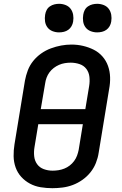

<svg xmlns="http://www.w3.org/2000/svg" viewBox="-20 -980 640 1008"><path d="M255 8Q224 8 193.5 3Q163 -2 137 -16Q111 -30 91.5 -51.5Q72 -73 62 -101Q52 -129 51.5 -160Q51 -191 56 -222L111 -557Q116 -584 126 -610.5Q136 -637 154 -659.5Q172 -682 196 -699Q220 -716 247 -726Q274 -736 301 -741Q328 -746 355 -746Q387 -746 416.5 -739Q446 -732 472 -719Q498 -706 517.5 -684Q537 -662 547 -634Q557 -606 558 -575Q559 -544 553 -513L498 -178Q494 -151 483.5 -124.5Q473 -98 455 -75.5Q437 -53 413 -36Q389 -19 362.5 -9Q336 1 308.5 4.5Q281 8 255 8ZM428 -407 448 -528Q452 -552 449.5 -576Q447 -600 433.5 -618Q420 -636 397.5 -643.5Q375 -651 351 -651Q336 -651 320.5 -648.5Q305 -646 290 -639.5Q275 -633 262 -623Q249 -613 239.5 -600Q230 -587 224.5 -572Q219 -557 217 -542L194 -407ZM256 -84Q272 -84 287.5 -86.5Q303 -89 318 -95Q333 -101 346 -111Q359 -121 369 -134.5Q379 -148 384.5 -163Q390 -178 393 -193L415 -328H181L161 -207Q157 -183 159.5 -159.5Q162 -136 175 -118Q188 -100 210 -92Q232 -84 256 -84ZM490 -810Q472 -810 455.5 -816.5Q439 -823 429 -836.5Q419 -850 416.5 -867.5Q414 -885 417 -903Q419 -916 425 -927.5Q431 -939 442 -946.5Q453 -954 465.5 -957Q478 -960 490 -960Q508 -960 524.5 -953.5Q541 -947 551 -933.5Q561 -920 564 -902.5Q567 -885 564 -867Q562 -854 555.5 -842.5Q549 -831 538.5 -823.5Q528 -816 515.5 -813Q503 -810 490 -810ZM290 -810Q272 -810 255.5 -816.5Q239 -823 229 -836.5Q219 -850 216.5 -867.5Q214 -885 217 -903Q219 -916 225 -927.5Q231 -939 242 -946.5Q253 -954 265.5 -957Q278 -960 290 -960Q308 -960 324.5 -953.5Q341 -947 351 -933.5Q361 -920 364 -902.5Q367 -885 364 -867Q362 -854 355.5 -842.5Q349 -831 338.5 -823.5Q328 -816 315.5 -813Q303 -810 290 -810Z"/></svg>

Font: Iosevka Curly SmBdEx
Style: Italic
Weight: 600
Width: 7
Italic angle: -9°
Monospace: yes
Designer: Belleve Invis
Foundry: Belleve Invis
Version: Version 11.1.0; ttfautohint (v1.8.3)